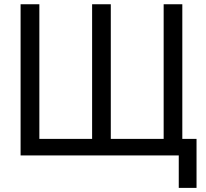

<svg xmlns="http://www.w3.org/2000/svg" viewBox="-20 -748 989 924"><path d="M79.1 -727.5H169.4V-79.6H423.3V-727.5H513.2V-79.6H767.6V-727.5H857.4V0H79.1ZM840.3 156.2V0H804.2V-79.6H925.8V156.2Z"/></svg>

Font: Inter 24pt
Style: Regular
Weight: 400
Designer: Rasmus Andersson
Foundry: rsms
Version: Version 4.001;git-66647c0bb